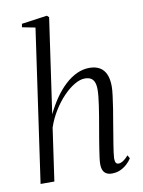

<svg xmlns="http://www.w3.org/2000/svg" viewBox="-91 -880 708 953"><g transform="rotate(-10 263.0 -403.0)"><path d="M395.5 10.5Q380 10.5 368.8 4.8Q357.5 -1 351.5 -13.2Q345.5 -25.5 345.5 -46Q345.5 -57.5 348 -77.2Q350.5 -97 354.5 -122.2Q358.5 -147.5 363.2 -175.8Q368 -204 373 -232.5Q377.5 -258.5 381.8 -284.2Q386 -310 389.5 -333.8Q393 -357.5 395 -377.8Q397 -398 397 -412.5Q397 -435.5 391.2 -449.8Q385.5 -464 373.8 -470.8Q362 -477.5 343.5 -477.5Q320 -477.5 291.8 -461Q263.5 -444.5 235 -415Q206.5 -385.5 182.8 -347Q159 -308.5 144.5 -265.5L106.5 0H37L147 -769L81 -782L84 -799L212.5 -817L222.5 -808L154 -330.5Q174.5 -373 199.2 -408.8Q224 -444.5 252.5 -470.8Q281 -497 311.8 -511.2Q342.5 -525.5 375 -525.5Q405.5 -525.5 426.5 -513.5Q447.5 -501.5 458.2 -477.2Q469 -453 469 -415.5Q469 -398.5 465.2 -368.8Q461.5 -339 455.8 -302.8Q450 -266.5 443.5 -230Q439.5 -204.5 435.2 -179.2Q431 -154 427.2 -131Q423.5 -108 421.2 -90.2Q419 -72.5 418.5 -62Q418.5 -47 422.5 -39.8Q426.5 -32.5 436.5 -32.5Q446.5 -32.5 458.8 -40Q471 -47.5 486.5 -65L495.5 -48.5Q486.5 -34 471.8 -20.5Q457 -7 438 1.8Q419 10.5 395.5 10.5Z"/></g></svg>

Font: Merriweather 120pt Light
Style: Italic
Weight: 300
Italic angle: -7.8°
Version: Version 2.101